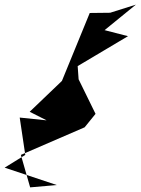

<svg xmlns="http://www.w3.org/2000/svg" viewBox="-39 -704 606 828"><path d="M91 104 51 -36 326 -155 373 -213 300 -362 296 -419 513 -548 412 -574 547 -684 436 -649 348 -648C308 -551 268 -453 228 -355L89 -222L162 -185L46 -197L70 -36L-19 19L206 94Z"/></svg>

Font: Asimov Silicon
Style: Regular
Weight: 400
Designer: Google
Version: Version 2.000980; 2014